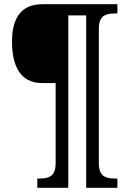

<svg xmlns="http://www.w3.org/2000/svg" viewBox="-20 -780 614 911"><path d="M157 111H304V-707H389V111H537V67H525C483 67 449 58 449 -5V-644C449 -707 483 -716 525 -716H537V-760H181C76 -760 37 -689 37 -582C37 -478 70 -386 179 -386H244V-5C244 58 210 67 168 67H157Z"/></svg>

Font: Noto Serif SemiCondensed Medium
Style: Regular
Weight: 500
Width: 4
Designer: Monotype Design Team
Foundry: Monotype Imaging Inc.
Version: Version 2.014